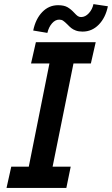

<svg xmlns="http://www.w3.org/2000/svg" viewBox="-20 -928 553 948"><path d="M35.6 -105H122.1L224.1 -614.7H133.3L157.2 -719.7H452.6L428.7 -614.7H342.8L239.7 -105H329.1L307.6 0H12.2ZM266.6 -902.3Q296.4 -902.3 313.5 -892.3Q330.6 -882.3 346.7 -864.7Q356.4 -854 363.5 -848.9Q370.6 -843.8 380.4 -843.8Q401.4 -843.8 418.7 -862.8Q436 -881.8 441.4 -907.7L512.7 -897Q501 -840.3 467.5 -806.2Q434.1 -772 387.7 -772Q368.7 -772 354.7 -777.1Q340.8 -782.2 332 -789.3Q323.2 -796.4 312 -808.1Q299.8 -820.3 291.7 -825.7Q283.7 -831.1 272.5 -831.1Q252.9 -831.1 236.8 -812.7Q220.7 -794.4 213.9 -765.6L144 -777.3Q155.8 -834.5 188.5 -868.4Q221.2 -902.3 266.6 -902.3Z"/></svg>

Font: Reddit Sans Fudge SmBold Italic
Style: Regular
Weight: 600
Italic angle: -11.25°
Designer: Stephen Hutchings
Version: Version 1.013